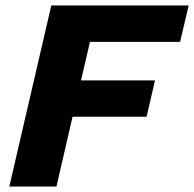

<svg xmlns="http://www.w3.org/2000/svg" viewBox="-20 -680 708 700"><path d="M636.6 -527.4H308L275.4 -387H545.2L514.4 -254.4H244.6L185.8 0H14L167 -660H667.8Z"/></svg>

Font: Work Sans
Style: Italic
Weight: 400
Italic angle: -13°
Designer: Wei Huang
Foundry: Wei Huang
Version: Version 2.012